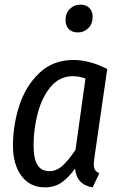

<svg xmlns="http://www.w3.org/2000/svg" viewBox="-20 -797 520 829"><path d="M443 -499 388 -119Q385 -101 385 -88Q385 -73 390 -64Q395 -55 409 -49L380 12Q311 1 304 -69Q275 -29 245 -8.5Q215 12 174 12Q110 12 73 -37Q36 -86 36 -169Q36 -257 63.5 -341.5Q91 -426 150 -482Q209 -538 297 -538Q367 -538 443 -499ZM125 -169Q125 -111 142 -84.5Q159 -58 193 -58Q224 -58 250 -81.5Q276 -105 306 -150L349 -458Q322 -468 295 -468Q238 -468 200 -423.5Q162 -379 143.5 -310Q125 -241 125 -169ZM263 -710Q263 -740 281.5 -758.5Q300 -777 327 -777Q352 -777 366 -762.5Q380 -748 380 -724Q380 -694 361.5 -675.5Q343 -657 316 -657Q291 -657 277 -671.5Q263 -686 263 -710Z"/></svg>

Font: Fira Sans Compressed
Style: Italic
Weight: 400
Width: 1
Italic angle: -8°
Designer: bBox Type GmbH & Carrois Corporate GbR & Edenspiekermann AG
Foundry: bBox Type GmbH & Carrois Corporate GbR & Edenspiekermann AG
Version: Version 4.301